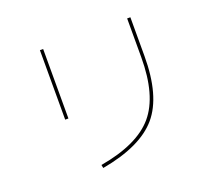

<svg xmlns="http://www.w3.org/2000/svg" viewBox="-127 -903 1254 1117"><g transform="rotate(-20 500.0 -345.0)"><path d="M760 -730H780V-490Q780 -243 678.5 -123.5Q577 -4 332 40L328 20Q564 -21 662 -137Q760 -253 760 -490ZM220 -300V-730H240V-300Z"/></g></svg>

Font: Mplus 1p Thin
Style: Regular
Weight: 250
Version: Version 1.061